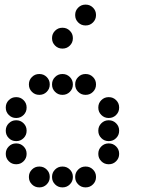

<svg xmlns="http://www.w3.org/2000/svg" viewBox="-20 -815 640 830"><path d="M349 -795Q331 -795 318 -782Q305 -769 305 -751V-749Q305 -731 318 -718Q331 -705 349 -705H351Q369 -705 382 -718Q395 -731 395 -749V-751Q395 -769 382 -782Q369 -795 351 -795ZM249 -695Q231 -695 218 -682Q205 -669 205 -651V-649Q205 -631 218 -618Q231 -605 249 -605H251Q269 -605 282 -618Q295 -631 295 -649V-651Q295 -669 282 -682Q269 -695 251 -695ZM149 -495Q131 -495 118 -482Q105 -469 105 -451V-449Q105 -431 118 -418Q131 -405 149 -405H151Q169 -405 182 -418Q195 -431 195 -449V-451Q195 -469 182 -482Q169 -495 151 -495ZM249 -495Q231 -495 218 -482Q205 -469 205 -451V-449Q205 -431 218 -418Q231 -405 249 -405H251Q269 -405 282 -418Q295 -431 295 -449V-451Q295 -469 282 -482Q269 -495 251 -495ZM349 -495Q331 -495 318 -482Q305 -469 305 -451V-449Q305 -431 318 -418Q331 -405 349 -405H351Q369 -405 382 -418Q395 -431 395 -449V-451Q395 -469 382 -482Q369 -495 351 -495ZM49 -395Q31 -395 18 -382Q5 -369 5 -351V-349Q5 -331 18 -318Q31 -305 49 -305H51Q69 -305 82 -318Q95 -331 95 -349V-351Q95 -369 82 -382Q69 -395 51 -395ZM449 -395Q431 -395 418 -382Q405 -369 405 -351V-349Q405 -331 418 -318Q431 -305 449 -305H451Q469 -305 482 -318Q495 -331 495 -349V-351Q495 -369 482 -382Q469 -395 451 -395ZM49 -295Q31 -295 18 -282Q5 -269 5 -251V-249Q5 -231 18 -218Q31 -205 49 -205H51Q69 -205 82 -218Q95 -231 95 -249V-251Q95 -269 82 -282Q69 -295 51 -295ZM449 -295Q431 -295 418 -282Q405 -269 405 -251V-249Q405 -231 418 -218Q431 -205 449 -205H451Q469 -205 482 -218Q495 -231 495 -249V-251Q495 -269 482 -282Q469 -295 451 -295ZM49 -195Q31 -195 18 -182Q5 -169 5 -151V-149Q5 -131 18 -118Q31 -105 49 -105H51Q69 -105 82 -118Q95 -131 95 -149V-151Q95 -169 82 -182Q69 -195 51 -195ZM449 -195Q431 -195 418 -182Q405 -169 405 -151V-149Q405 -131 418 -118Q431 -105 449 -105H451Q469 -105 482 -118Q495 -131 495 -149V-151Q495 -169 482 -182Q469 -195 451 -195ZM149 -95Q131 -95 118 -82Q105 -69 105 -51V-49Q105 -31 118 -18Q131 -5 149 -5H151Q169 -5 182 -18Q195 -31 195 -49V-51Q195 -69 182 -82Q169 -95 151 -95ZM249 -95Q231 -95 218 -82Q205 -69 205 -51V-49Q205 -31 218 -18Q231 -5 249 -5H251Q269 -5 282 -18Q295 -31 295 -49V-51Q295 -69 282 -82Q269 -95 251 -95ZM349 -95Q331 -95 318 -82Q305 -69 305 -51V-49Q305 -31 318 -18Q331 -5 349 -5H351Q369 -5 382 -18Q395 -31 395 -49V-51Q395 -69 382 -82Q369 -95 351 -95Z"/></svg>

Font: Doto Black Rounded Black
Style: Regular
Weight: 900
Monospace: yes
Version: Version 1.000